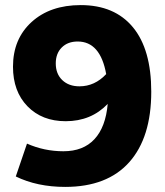

<svg xmlns="http://www.w3.org/2000/svg" viewBox="-20 -724 649 754"><path d="M297 -704Q430 -704 502 -617Q574 -530 574 -364Q574 -184 487.5 -87Q401 10 236 10Q126 10 42 -31L86 -160Q154 -130 229 -130Q307 -130 351 -177.5Q395 -225 403 -316Q338 -248 238 -248Q145 -248 88 -306.5Q31 -365 31 -462Q31 -571 104 -637.5Q177 -704 297 -704ZM199 -475Q199 -434 224.5 -409.5Q250 -385 292 -385Q352 -385 397 -433Q374 -561 285 -561Q246 -561 222.5 -537.5Q199 -514 199 -475Z"/></svg>

Font: Cantarell Extra Bold
Style: Regular
Weight: 800
Designer: Dave Crossland, Nikolaus Waxweiler, Florian Fecher, Jacques Le Bailly, Eben Sorkin, Alexei Vanyashin, Alexios Zavras, Em
Version: Version 0.303